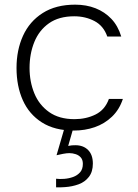

<svg xmlns="http://www.w3.org/2000/svg" viewBox="-20 -554 592 825"><path d="M297 7Q215 7 160 -28Q105 -63 78 -123.5Q51 -184 51 -262Q51 -339 79 -400.5Q107 -462 163.5 -498Q220 -534 303 -534Q351 -534 390.5 -518.5Q430 -503 458.5 -473Q487 -443 501 -397H441Q425 -443 386 -463.5Q347 -484 299 -484Q233 -484 190.5 -454Q148 -424 127.5 -373.5Q107 -323 107 -262Q107 -203 127.5 -153Q148 -103 191 -72.5Q234 -42 300 -42Q350 -42 390.5 -62Q431 -82 448 -129H508Q493 -83 461 -52.5Q429 -22 387 -7.5Q345 7 297 7ZM259 250Q249 251 240 251Q231 251 221 251V214Q236 216 256 214.5Q276 213 294 206.5Q312 200 324 186.5Q336 173 336 150Q336 133 327.5 123Q319 113 305.5 108.5Q292 104 278 104Q267 104 251 107Q235 110 223 113L260 -14H298L273 73Q282 71 289 70.5Q296 70 304 70Q338 70 358.5 90.5Q379 111 379 149Q379 184 362 206Q345 228 317.5 238Q290 248 259 250Z"/></svg>

Font: Onest ExtraLight
Style: Regular
Weight: 250
Designer: Dmitri Voloshin, Andrey Kudryavtsev
Foundry: Dmitri Voloshin, Andrey Kudryavtsev
Version: Version 1.000;gftools[0.9.33]